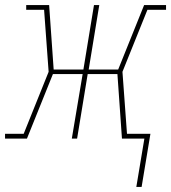

<svg xmlns="http://www.w3.org/2000/svg" viewBox="-52 -550 679 762"><path d="M489 192 521 0H432L414 -256H296L254 0H233L276 -256H158L55 0H-32V-19H42L141 -265L123 -511H52V-530H143L161 -274H279L321 -530H342L300 -274H417L520 -530H607V-511H533L434 -265L452 -19H545L510 192Z"/></svg>

Font: Iosevka Curly Slab ThEx
Style: Italic
Weight: 100
Width: 7
Italic angle: -9°
Monospace: yes
Designer: Belleve Invis
Foundry: Belleve Invis
Version: Version 11.1.0; ttfautohint (v1.8.3)